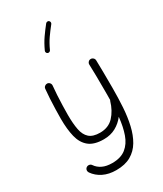

<svg xmlns="http://www.w3.org/2000/svg" viewBox="-265 -960 1104 1297"><g transform="rotate(-30 287.5 -311.5)"><path d="M127.9 -501.5Q139.2 -500 146.2 -491.2Q153.3 -482.4 152.3 -471.2Q148.9 -440.4 146.7 -399.7Q144.5 -358.9 143.3 -318.6Q142.1 -278.3 142.1 -248.5Q142.1 -179.7 151.4 -132.1Q160.6 -84.5 188.5 -59.6Q216.3 -34.7 271.5 -34.7Q337.4 -34.7 377.4 -77.4Q417.5 -120.1 437 -186.5Q438 -189.9 439.9 -192.4Q440.4 -210.4 440.4 -229Q440.4 -247.6 440.4 -266.6Q440.4 -325.7 439.7 -380.4Q439 -435.1 437.5 -469.2Q437 -480.5 444.6 -489Q452.1 -497.6 463.4 -498Q474.6 -498.5 483.2 -490.7Q491.7 -482.9 492.2 -471.7Q493.2 -437 493.9 -381.8Q494.6 -326.7 494.6 -254.9Q494.6 -178.2 490 -105.5Q485.4 -32.7 470.9 29.8Q456.5 92.3 428.7 139.4Q400.9 186.5 355 212.9Q309.1 239.3 240.2 239.3Q182.6 239.3 139.4 218Q96.2 196.8 70.3 159.2Q64 149.4 65.9 138.4Q67.9 127.4 77.1 121.1Q86.9 114.7 98.1 116.7Q109.4 118.7 115.7 127.9Q133.8 154.8 164.6 169.4Q195.3 184.1 240.2 184.1Q307.1 184.1 346.9 152.6Q386.7 121.1 406.5 64.9Q426.3 8.8 433.6 -64.9Q405.3 -27.8 364.7 -5.6Q324.2 16.6 271.5 16.6Q196.8 16.6 157 -15.6Q117.2 -47.9 102.5 -107.4Q87.9 -167 87.9 -248.5Q87.9 -280.8 89.1 -322.3Q90.3 -363.8 92.5 -405Q94.7 -446.3 98.1 -477.1Q99.1 -488.3 108.2 -495.4Q117.2 -502.4 127.9 -501.5ZM349.1 -859.9Q354.5 -855.5 355.5 -848.1Q356.4 -840.8 352.1 -835.4Q324.7 -801.3 300.5 -766.8Q276.4 -732.4 255.9 -687Q252.9 -680.7 246.1 -678Q239.3 -675.3 232.9 -678.2Q226.6 -680.7 223.9 -687.7Q221.2 -694.8 224.1 -701.2Q246.1 -749.5 271.7 -786.1Q297.4 -822.8 324.7 -856.9Q329.1 -862.3 336.7 -863.3Q344.2 -864.3 349.1 -859.9Z"/></g></svg>

Font: Mikhak-DS1-FD Light
Style: Regular
Weight: 300
Designer: Amin Abedi
Version: Version 3.2